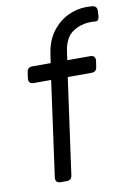

<svg xmlns="http://www.w3.org/2000/svg" viewBox="-86 -811 590 865"><g transform="rotate(-10 209.5 -378.5)"><path d="M120 0Q95 0 98 -26L158 -461H78Q53 -461 56 -487L60 -514Q63 -536 85 -536H169L175 -576Q184 -637 214 -677Q244 -717 285.5 -737Q327 -757 370 -757Q377 -757 384 -756.5Q391 -756 398 -756Q421 -753 419 -729L418 -708Q416 -684 399 -686Q394 -687 389 -687Q384 -687 382 -687Q333 -687 296 -662Q259 -637 250 -572L245 -536H350Q375 -536 372 -510L368 -483Q365 -461 343 -461H234L173 -22Q170 0 148 0Z"/></g></svg>

Font: Pitagon Sans Text
Style: Italic
Weight: 400
Italic angle: -8°
Designer: Travis Tran
Foundry: Pitagon
Version: Version 1.001; ttfautohint (v1.8.4.7-5d5b);gftools[0.9.26]